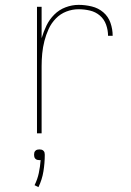

<svg xmlns="http://www.w3.org/2000/svg" viewBox="-20 -548 540 789"><path d="M132 0V-520H151V-391Q159 -418 171 -443Q183 -468 203 -488Q223 -508 249.5 -518Q276 -528 303 -528Q330 -528 357 -521.5Q384 -515 404.5 -497.5Q425 -480 434 -454Q443 -428 443 -401H424Q424 -424 416 -446.5Q408 -469 390.5 -484Q373 -499 350 -504.5Q327 -510 303 -510Q277 -510 252.5 -500.5Q228 -491 209.5 -472Q191 -453 180 -429Q169 -405 162.5 -379.5Q156 -354 153.5 -328Q151 -302 151 -276V0ZM138 221 122 213Q134 189 139.5 163Q145 137 147 110H142Q138 110 133.5 109Q129 108 125.5 104.5Q122 101 121 96.5Q120 92 120 88Q120 83 121 79Q122 75 125.5 71.5Q129 68 133.5 67Q138 66 142 66Q146 66 150.5 67Q155 68 158.5 71.5Q162 75 163 79Q164 83 164 88Q164 122 158.5 156Q153 190 138 221Z"/></svg>

Font: Iosevka Term Curly Thin
Style: Regular
Weight: 100
Designer: Belleve Invis
Foundry: Belleve Invis
Version: Version 32.3.0